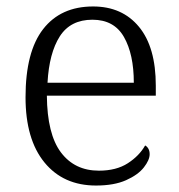

<svg xmlns="http://www.w3.org/2000/svg" viewBox="-20 -564 554 594"><path d="M277 10Q176 10 117.5 -61.5Q59 -133 59 -263Q59 -404 113.5 -474Q168 -544 268 -544Q358 -544 410 -481Q462 -418 462 -299V-268H125Q126 -149 168.5 -92.5Q211 -36 286 -36Q340 -36 375.5 -59Q411 -82 429 -114Q435 -111 439 -104Q443 -97 443 -87Q443 -69 425 -46Q407 -23 370 -6.5Q333 10 277 10ZM394 -308Q394 -396 363.5 -449.5Q333 -503 266 -503Q198 -503 165 -451.5Q132 -400 127 -308Z"/></svg>

Font: Noto Serif Sinhala Light
Style: Regular
Weight: 300
Designer: Jelle Bosma - Monotype Design Team
Foundry: Monotype Imaging Inc.
Version: Version 2.007; ttfautohint (v1.8.4.7-5d5b)